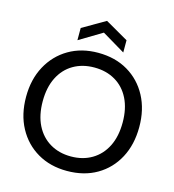

<svg xmlns="http://www.w3.org/2000/svg" viewBox="-130 -1016 1031 1137"><g transform="rotate(15 385.0 -448.0)"><path d="M384 12Q282 12 204 -33.5Q126 -79 82 -160.5Q38 -242 38 -350Q38 -457 82 -538.5Q126 -620 204 -666Q282 -712 384 -712Q489 -712 567 -666Q645 -620 688.5 -538.5Q732 -457 732 -350Q732 -242 688.5 -160.5Q645 -79 567 -33.5Q489 12 384 12ZM385 -77Q458 -77 513.5 -110Q569 -143 599.5 -204Q630 -265 630 -350Q630 -435 599.5 -496Q569 -557 513.5 -589.5Q458 -622 385 -622Q312 -622 256.5 -589.5Q201 -557 170.5 -496Q140 -435 140 -350Q140 -265 170.5 -204Q201 -143 256.5 -110Q312 -77 385 -77ZM245 -752V-827L385 -908L526 -827V-752L385 -836Z"/></g></svg>

Font: DM Sans 9pt 36pt Medium
Style: Regular
Weight: 500
Version: Version 4.004;gftools[0.9.30]